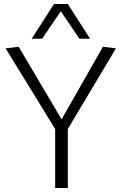

<svg xmlns="http://www.w3.org/2000/svg" viewBox="-20 -937 608 957"><path d="M255 0V-294L8 -696L73 -704L287 -342L493 -704L558 -696L318 -294V0ZM138 -744 249 -917H318L429 -744H376L283 -881L190 -744Z"/></svg>

Font: Georama Light
Style: Regular
Weight: 300
Designer: Jean-Baptiste Levee
Foundry: Production Type
Version: Version 1.000